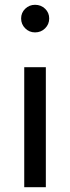

<svg xmlns="http://www.w3.org/2000/svg" viewBox="-20 -780 293 800"><path d="M171 -500V0H81V-500ZM185 -703Q185 -679 168 -662Q151 -645 126 -645Q102 -645 85 -662Q68 -679 68 -703Q68 -727 85 -743.5Q102 -760 126 -760Q151 -760 168 -743.5Q185 -727 185 -703Z"/></svg>

Font: Goli
Style: Regular
Weight: 400
Designer: jaikishan Patel
Foundry: MagicType
Version: Version 1.000